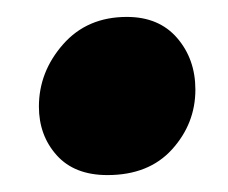

<svg xmlns="http://www.w3.org/2000/svg" viewBox="-20 -374 269 227"><path d="M107 -167Q68 -167 47 -190.5Q26 -214 26 -248Q26 -289 54.5 -321.5Q83 -354 130 -354Q168 -354 189.5 -329Q211 -304 211 -268Q211 -228 183.5 -197.5Q156 -167 107 -167Z"/></svg>

Font: Overlock Black
Style: Italic
Weight: 900
Designer: Dario Muhafara
Foundry: Dario Manuel Muhafara
Version: Version 1.002